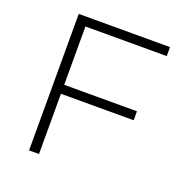

<svg xmlns="http://www.w3.org/2000/svg" viewBox="-126 -812 884 925"><g transform="rotate(20 315.5 -350.0)"><path d="M122 0V-700H590V-654H173V-355H546V-309H173V0Z"/></g></svg>

Font: Montserrat Light
Style: Regular
Weight: 300
Designer: Julieta Ulanovsky
Foundry: Julieta Ulanovsky
Version: Version 9.000; ttfautohint (v1.8.4.7-5d5b)